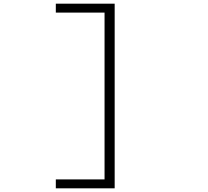

<svg xmlns="http://www.w3.org/2000/svg" viewBox="-20 -822 1133 1044"><path d="M603.5 202H283.5V153.5H548.5V-753.5H283.5V-802H603.5Z"/></svg>

Font: Trispace Expanded ExtraLight
Style: Regular
Weight: 200
Width: 7
Designer: Tyler Finck
Foundry: Etcetera Type Company
Version: Version 1.210; ttfautohint (v1.8.3)